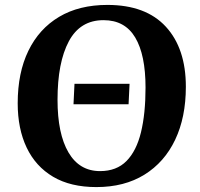

<svg xmlns="http://www.w3.org/2000/svg" viewBox="-20 -746 813 781"><path d="M372 15Q267 15 196 -27Q125 -69 88.5 -145.5Q52 -222 52 -326Q52 -450 95.5 -539.5Q139 -629 220.5 -677.5Q302 -726 417 -726Q573 -726 654.5 -637.5Q736 -549 736 -393Q736 -269 692.5 -177.5Q649 -86 567.5 -35.5Q486 15 372 15ZM387 -50Q454 -50 494.5 -91Q535 -132 553.5 -208Q572 -284 572 -390Q572 -523 530 -593.5Q488 -664 401 -664Q306 -664 260 -578Q214 -492 214 -340Q214 -202 258.5 -126Q303 -50 387 -50ZM279 -322 283 -405H507L503 -322Z"/></svg>

Font: Literata 36pt
Style: Bold Italic
Weight: 700
Italic angle: -2°
Designer: Latin by Veronika Burian and Jose Scaglione. Greek by Irene Vlachou. Cyrillic by Vera Evstafieva
Foundry: TypeTogether
Version: Version 3.002